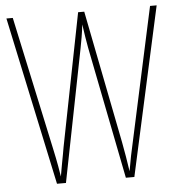

<svg xmlns="http://www.w3.org/2000/svg" viewBox="-52 -763 750 811"><g transform="rotate(-5 323.5 -357.0)"><path d="M642 -714 485 0H449L338 -561Q333 -588 330 -607.5Q327 -627 322 -661Q318 -627 314.5 -607.5Q311 -588 306 -561L195 0H157L5 -714H32L153 -151Q163 -105 168.5 -74Q174 -43 176 -29Q180 -52 184.5 -77Q189 -102 193 -122.5Q197 -143 198 -151L309 -714H335L446 -151Q453 -115 457 -89.5Q461 -64 467 -26Q473 -61 479 -91Q485 -121 492 -151L614 -714Z"/></g></svg>

Font: Noto Sans Hebrew ExtraCondensed Thin
Style: Regular
Weight: 100
Width: 2
Designer: Monotype Design Team
Foundry: Monotype Imaging Inc.
Version: Version 2.004; ttfautohint (v1.8.4.7-5d5b)